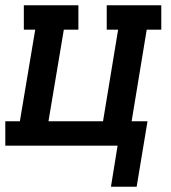

<svg xmlns="http://www.w3.org/2000/svg" viewBox="-27 -550 647 725"><path d="M392 155 417 0H-7V-92H48L106 -438H63V-530H269V-438H214L156 -92H362L419 -438H376V-530H582V-438H527L470 -92H530L489 155Z"/></svg>

Font: Iosevka Slab SmBdExObl
Style: Regular
Weight: 600
Width: 7
Italic angle: -9°
Monospace: yes
Designer: Belleve Invis
Foundry: Belleve Invis
Version: Version 11.1.0; ttfautohint (v1.8.3)